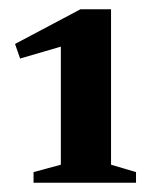

<svg xmlns="http://www.w3.org/2000/svg" viewBox="-20 -697 332 415"><path d="M111.5 -341V-646L136.5 -603.5L23.5 -570.5L12.5 -602L154 -677H220V-341L274 -325V-302H52.5V-325Z"/></svg>

Font: Newsreader 16pt 16pt
Style: Bold
Weight: 700
Version: Version 1.003